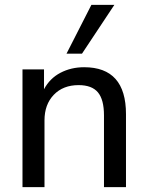

<svg xmlns="http://www.w3.org/2000/svg" viewBox="-20 -774 612 794"><path d="M73 0V-487H162V-405Q186 -450 230 -473Q274 -496 328 -496Q501 -496 501 -302V0H410V-297Q410 -362 385 -392Q360 -422 305 -422Q241 -422 202.5 -382Q164 -342 164 -276V0ZM255 -552 358 -754H453L319 -552Z"/></svg>

Font: Nunito Sans Medium
Style: Regular
Weight: 500
Designer: Vernon Adams
Foundry: Vernon Adams
Version: Version 3.101; ttfautohint (v1.8.4.7-5d5b);gftools[0.9.27]